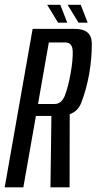

<svg xmlns="http://www.w3.org/2000/svg" viewBox="-49 -798 411 818"><path d="M-29 0 90 -675H269.5Q341 -675 342 -614.8Q343 -554.5 331.5 -486Q319.5 -418 297.5 -361Q283.5 -324 248 -311.5L247.5 0H166L170 -304H104L50.5 0ZM113 -355H184Q213.5 -355 227.8 -392Q242 -429 252 -486Q262 -542.5 260.8 -579.8Q259.5 -617 230 -617H159ZM285.5 -701.5 239 -777.5H295L324.5 -701.5ZM198.5 -701.5 152 -777.5H208L237.5 -701.5Z"/></svg>

Font: Anybody Condensed Regular
Style: Italic
Weight: 400
Width: 3
Italic angle: -10°
Designer: Tyler Finck
Foundry: Etcetera Type Company
Version: Version 1.010; ttfautohint (v1.8.3) -l 8 -r 50 -G 200 -x 14 